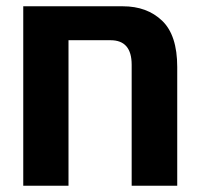

<svg xmlns="http://www.w3.org/2000/svg" viewBox="-20 -591 635 611"><path d="M54 0V-571H371Q448 -571 496 -525Q544 -479 544 -378V0H399V-385Q399 -463 332 -463H198V0Z"/></svg>

Font: Assistant
Style: Bold
Weight: 700
Designer: Hebrew By Ben Nathan, Latin by Paul Hunt
Version: Version 3.000